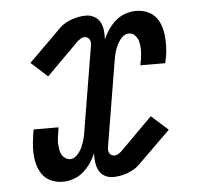

<svg xmlns="http://www.w3.org/2000/svg" viewBox="-44 -585 689 640"><g transform="rotate(-5 300.0 -265.0)"><path d="M141 8Q123 8 106 1.5Q89 -5 78 -17.5Q67 -30 61 -46.5Q55 -63 53 -80.5Q51 -98 52 -116.5Q53 -135 56 -153Q56 -154 56 -155.5Q56 -157 56 -158L57 -159Q57 -161 57.5 -163Q58 -165 58 -167Q58 -169 58.5 -170.5Q59 -172 59 -174H143Q142 -173 142 -171Q142 -169 142 -168Q141 -165 140.5 -161.5Q140 -158 140 -155Q138 -146 137 -136.5Q136 -127 136.5 -118Q137 -109 138.5 -100Q140 -91 144 -83.5Q148 -76 155.5 -70.5Q163 -65 172 -65Q185 -65 195.5 -76Q206 -87 212 -100Q218 -113 221.5 -126Q225 -139 227 -153L274 -436Q275 -442 274.5 -447Q274 -452 271.5 -456.5Q269 -461 264.5 -463.5Q260 -466 254 -466Q248 -466 242.5 -462.5Q237 -459 232 -455L123 -346L68 -396L177 -504Q186 -513 197 -519Q208 -525 219.5 -529Q231 -533 242.5 -535Q254 -537 266 -537Q281 -537 294 -529.5Q307 -522 313.5 -509.5Q320 -497 321.5 -482Q323 -467 322 -452Q329 -469 340 -485Q351 -501 365.5 -513.5Q380 -526 398.5 -532Q417 -538 434 -538Q452 -538 469 -531.5Q486 -525 497 -512.5Q508 -500 514 -483.5Q520 -467 522 -449.5Q524 -432 523.5 -413.5Q523 -395 520 -377Q519 -376 519 -374.5Q519 -373 519 -372V-371Q518 -369 517.5 -367Q517 -365 517 -363Q517 -361 516.5 -359.5Q516 -358 516 -356H432Q433 -357 433 -359Q433 -361 433 -362Q434 -365 434.5 -368.5Q435 -372 436 -375Q437 -384 438 -393.5Q439 -403 438.5 -412Q438 -421 436.5 -430Q435 -439 431 -446.5Q427 -454 420 -459.5Q413 -465 403 -465Q390 -465 379.5 -454Q369 -443 363 -430Q357 -417 353.5 -404Q350 -391 348 -377L301 -94Q300 -88 300.5 -83Q301 -78 303.5 -73.5Q306 -69 310.5 -66.5Q315 -64 321 -64Q327 -64 332.5 -67.5Q338 -71 343 -75L452 -184L508 -134L398 -26Q389 -17 378 -11Q367 -5 355.5 -1Q344 3 332.5 5Q321 7 309 7Q294 7 281 -0.5Q268 -8 262 -20.5Q256 -33 254 -48Q252 -63 253 -78Q246 -61 235 -45Q224 -29 209.5 -16.5Q195 -4 177 2Q159 8 141 8Z"/></g></svg>

Font: Iosevka Slab Extended
Style: Italic
Weight: 400
Width: 7
Italic angle: -9°
Monospace: yes
Designer: Belleve Invis
Foundry: Belleve Invis
Version: Version 11.1.0; ttfautohint (v1.8.3)